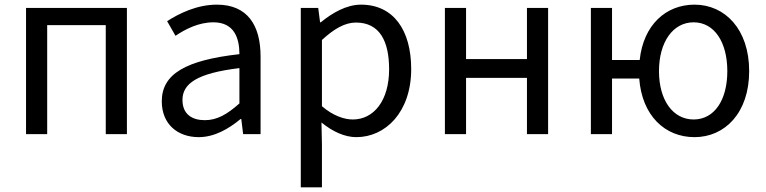

<svg xmlns="http://www.w3.org/2000/svg" viewBox="-20 -577 3294 826"><path d="M92 0H183V-469H435V0H526V-543H92Z M835 13C902 13 963 -22 1015 -65H1018L1026 0H1101V-334C1101 -468 1045 -557 913 -557C826 -557 749 -518 699 -486L735 -423C778 -452 835 -481 898 -481C987 -481 1010 -414 1010 -344C779 -318 676 -259 676 -141C676 -43 744 13 835 13ZM861 -60C807 -60 765 -85 765 -147C765 -217 827 -262 1010 -284V-132C957 -85 914 -60 861 -60Z M1274 229H1365V45L1363 -50C1412 -10 1464 13 1513 13C1638 13 1749 -94 1749 -280C1749 -447 1673 -557 1533 -557C1470 -557 1409 -521 1360 -481H1357L1349 -543H1274ZM1498 -63C1462 -63 1414 -78 1365 -120V-405C1418 -454 1465 -480 1511 -480C1614 -480 1654 -399 1654 -279C1654 -144 1588 -63 1498 -63Z M1894 0H1985V-242H2247V0H2338V-543H2247V-323H1985V-543H1894Z M2964 -63C2875 -63 2815 -146 2815 -271C2815 -396 2875 -481 2964 -481C3053 -481 3109 -396 3109 -271C3109 -146 3053 -63 2964 -63ZM2613 -319V-543H2522V0H2613V-239H2730C2742 -80 2840 13 2968 13C3098 13 3203 -91 3203 -271C3203 -452 3098 -557 2968 -557C2845 -557 2748 -470 2732 -319Z"/></svg>

Font: Noto Sans Mono CJK JP Regular
Style: Regular
Weight: 400
Designer: Ryoko NISHIZUKA (kana & ideographs); Paul D. Hunt (Latin, Greek & Cyrillic); Wenlong ZHANG (bopomofo); Sandoll Communica
Foundry: Adobe Systems Incorporated
Version: Version 1.004;PS 1.004;hotconv 1.0.82;makeotf.lib2.5.63406